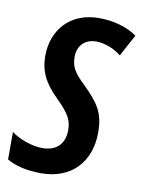

<svg xmlns="http://www.w3.org/2000/svg" viewBox="-78 -600 495 660"><g transform="rotate(10 169.5 -270.0)"><path d="M111 10C218 10 280 -61 280 -162C280 -232 256 -263 205 -314C163 -353 155 -373 155 -405C155 -443 180 -469 219 -469C246 -469 280 -458 307 -436L348 -512C316 -535 269 -550 215 -550C113 -550 55 -479 55 -390C55 -336 75 -297 122 -251C167 -207 177 -185 177 -152C177 -102 147 -76 100 -76C64 -76 19 -92 -9 -113V-17C18 -1 58 10 111 10Z"/></g></svg>

Font: Noto Sans UI Condensed Medium
Style: Italic
Weight: 500
Width: 3
Italic angle: -12°
Designer: Monotype Design Team
Foundry: Monotype Imaging Inc.
Version: Version 1.901